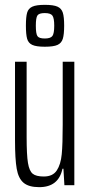

<svg xmlns="http://www.w3.org/2000/svg" viewBox="-20 -765 372 793"><path d="M42 -185V-510H90V-199Q90 -125 95.5 -92Q101 -59 115 -47.5Q129 -36 161 -36Q198 -36 214.5 -61Q231 -86 235 -128Q239 -170 239 -250V-510H287V0H246L242 -68H238Q222 8 142 8Q99 8 77.5 -10Q56 -28 49 -68Q42 -108 42 -185ZM87 -659Q87 -695 92 -712.5Q97 -730 113.5 -737.5Q130 -745 165 -745Q201 -745 217.5 -737.5Q234 -730 239.5 -712.5Q245 -695 245 -659Q245 -623 239.5 -605Q234 -587 217.5 -579.5Q201 -572 165 -572Q130 -572 113.5 -579.5Q97 -587 92 -605Q87 -623 87 -659ZM204 -659Q204 -690 196.5 -700.5Q189 -711 165 -711Q141 -711 134.5 -701Q128 -691 128 -659Q128 -626 134.5 -616Q141 -606 165 -606Q189 -606 196.5 -616.5Q204 -627 204 -659Z"/></svg>

Font: Saira Ultra Condensed Light
Style: Regular
Weight: 300
Width: 1
Designer: Hector Gatti with collaboration of the Omnibus-Type team
Foundry: Omnibus-Type
Version: Version 1.001; ttfautohint (v1.8)